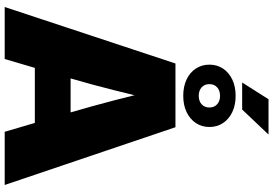

<svg xmlns="http://www.w3.org/2000/svg" viewBox="-193 -971 1164 818"><g transform="rotate(90 389.0 -562.0)"><path d="M9.8 0 250.5 -727.5H522L768.1 0H541.5L458.5 -282.2Q431.6 -374 407.2 -467.8Q382.8 -561.5 360.4 -658.7H410.6Q388.2 -561.5 364.7 -467.8Q341.3 -374 314.5 -282.2L231.4 0ZM189 -128.4V-280.8H589.4V-128.4ZM331.5 -1011.7 402.8 -1124H553.2L446.8 -1011.7ZM388.2 -760.7Q348.6 -760.7 318.6 -774.9Q288.6 -789.1 272 -814.5Q255.4 -839.8 255.4 -872.1Q255.4 -904.8 272 -929.9Q288.6 -955.1 318.6 -969.5Q348.6 -983.9 388.2 -983.9Q428.2 -983.9 458 -969.5Q487.8 -955.1 504.4 -929.9Q521 -904.8 521 -872.1Q521 -839.8 504.4 -814.7Q487.8 -789.6 458 -775.1Q428.2 -760.7 388.2 -760.7ZM388.2 -826.7Q410.6 -826.7 424.3 -839.1Q438 -851.6 438 -872.1Q438 -892.6 424.3 -905Q410.6 -917.5 388.2 -917.5Q365.7 -917.5 352.1 -905Q338.4 -892.6 338.4 -872.1Q338.4 -851.6 352.1 -839.1Q365.7 -826.7 388.2 -826.7Z"/></g></svg>

Font: Inter 24pt Black
Style: Regular
Weight: 900
Designer: Rasmus Andersson
Foundry: rsms
Version: Version 4.001;git-66647c0bb